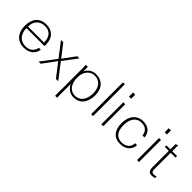

<svg xmlns="http://www.w3.org/2000/svg" viewBox="138 -1804 3085 3085"><g transform="rotate(45 1680.5 -261.0)"><path d="M73 -251C73 -93 155 11 310 11C430 11 509 -52 529 -160H484C465 -72 409 -24 316 -24C191 -24 119 -110 119 -243H528V-282C528 -423 444 -512 305 -512C156 -512 73 -411 73 -251ZM119 -278C119 -402 194 -477 309 -477C428 -477 484 -395 483 -278Z M1065 -500H1015L861 -289L698 -500H645L832 -258L636 0H686L854 -229L1031 0H1083L883 -260Z M1257 -262C1257 -407 1348 -480 1432 -480C1542 -480 1619 -405 1619 -260C1619 -105 1543 -25 1435 -25C1327 -25 1257 -117 1257 -262ZM1257 -112C1291 -34 1357 11 1441 11C1572 11 1665 -87 1665 -260C1665 -423 1570 -512 1438 -512C1360 -512 1290 -470 1257 -398V-421C1256 -437 1256 -487 1256 -500H1210C1212 -474 1213 -447 1213 -421V200H1257Z M1831 0H1875V-722H1831Z M2106 0V-500H2062V0ZM2061 -630H2111V-722H2061Z M2278 -240C2278 -80 2358 11 2497 11C2618 11 2700 -60 2706 -169H2661C2661 -83 2594 -24 2499 -24C2383 -24 2323 -100 2323 -246C2323 -377 2385 -477 2500 -477C2599 -477 2650 -422 2657 -341H2702C2695 -450 2621 -512 2508 -512C2363 -512 2278 -406 2278 -240Z M2918 0V-500H2874V0ZM2873 -630H2923V-722H2873Z M3131 -465V-94C3131 -24 3155 11 3214 11C3235 11 3264 7 3284 0V-35C3264 -29 3243 -25 3225 -25C3188 -25 3174 -47 3174 -91V-465H3284V-500H3174V-636L3131 -618V-500H3041V-465Z"/></g></svg>

Font: Perun ExtraLight
Style: Regular
Weight: 200
Foundry: Copyright (c) Stefan Peev, Context Ltd, 2016
Version: Version 1.089